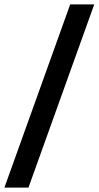

<svg xmlns="http://www.w3.org/2000/svg" viewBox="-49 -750 447 870"><path d="M-29 100 269 -730H378L80 100Z"/></svg>

Font: MuseoModerno Medium
Style: Regular
Weight: 500
Designer: Pablo Cosgaya, Héctor Gatti, Marcela Romero, and the Authors of The MuseoModerno Project.
Foundry: Omnibus-Type Team
Version: Version 1.001